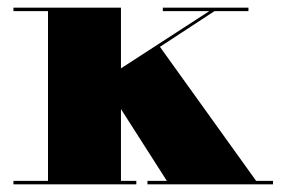

<svg xmlns="http://www.w3.org/2000/svg" viewBox="-20 -480 736 500"><path d="M15 -9H105V-451H15V-460H295V-302L525 -451H404V-460H627V-451H538.5L396.5 -358L647 -9H691V0H364V-9H414.5L295 -196V-9H335V0H15Z"/></svg>

Font: Bodoni* 24pt Fatface
Style: Regular
Weight: 900
Version: Version 2.3